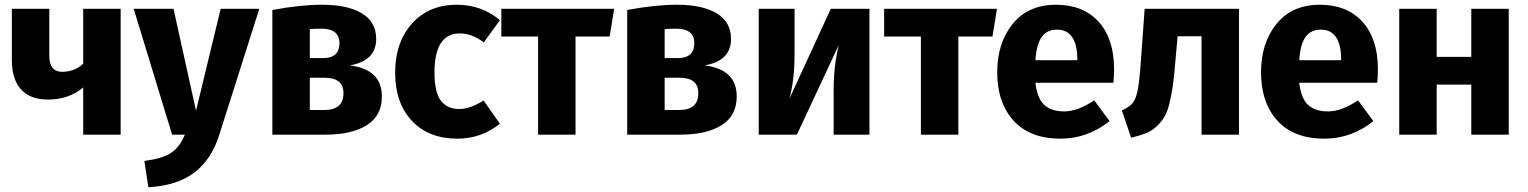

<svg xmlns="http://www.w3.org/2000/svg" viewBox="-20 -568 6446 810"><path d="M331 -531H489V0H331V-199Q270 -148 183 -148Q106 -148 68 -191.5Q30 -235 30 -313V-531H188V-333Q188 -265 242 -265Q294 -265 331 -299Z M1074 -531 905 1Q873 104 800.5 159.5Q728 215 606 222L589 111Q665 101 701.5 77Q738 53 760 0H706L544 -531H712L807 -101L911 -531Z M1455 -292Q1591 -276 1591 -161Q1591 -80 1527.5 -40Q1464 0 1354 0H1129V-526Q1248 -548 1339 -548Q1447 -548 1507 -511.5Q1567 -475 1567 -404Q1567 -311 1455 -292ZM1336 -447Q1305 -447 1287 -445V-323H1343Q1412 -323 1412 -386Q1412 -447 1336 -447ZM1349 -104Q1429 -104 1429 -175Q1429 -240 1350 -240H1287V-104Z M1907 -548Q2012 -548 2089 -483L2021 -389Q1971 -427 1920 -427Q1813 -427 1813 -262Q1813 -178 1840 -143Q1867 -108 1918 -108Q1963 -108 2020 -144L2089 -46Q2010 17 1910 17Q1788 17 1717.5 -58.5Q1647 -134 1647 -261Q1647 -389 1718 -468.5Q1789 -548 1907 -548Z M2571 -531 2552 -414H2408V0H2250V-414H2095V-531Z M2952 -292Q3088 -276 3088 -161Q3088 -80 3024.5 -40Q2961 0 2851 0H2626V-526Q2745 -548 2836 -548Q2944 -548 3004 -511.5Q3064 -475 3064 -404Q3064 -311 2952 -292ZM2833 -447Q2802 -447 2784 -445V-323H2840Q2909 -323 2909 -386Q2909 -447 2833 -447ZM2846 -104Q2926 -104 2926 -175Q2926 -240 2847 -240H2784V-104Z M3648 -531V0H3497V-189Q3497 -293 3519 -379L3342 0H3181V-531H3332V-339Q3332 -229 3310 -151L3485 -531Z M4186 -531 4167 -414H4023V0H3865V-414H3710V-531Z M4680 -276Q4680 -243 4677 -219H4348Q4356 -152 4386 -125Q4416 -98 4469 -98Q4528 -98 4596 -145L4661 -57Q4568 17 4454 17Q4325 17 4256 -59Q4187 -135 4187 -263Q4187 -387 4252.5 -467.5Q4318 -548 4435 -548Q4550 -548 4615 -476Q4680 -404 4680 -276ZM4525 -314V-321Q4523 -443 4439 -443Q4398 -443 4375.5 -413Q4353 -383 4348 -314Z M4809 -531H5207V0H5049V-415H4948L4938 -302Q4933 -243 4928 -207.5Q4923 -172 4914.5 -135.5Q4906 -99 4894 -78Q4882 -57 4862.5 -37.5Q4843 -18 4816.5 -7Q4790 4 4752 13L4713 -102Q4746 -117 4759 -134Q4772 -151 4779.5 -187Q4787 -223 4793 -310Z M5793 -276Q5793 -243 5790 -219H5461Q5469 -152 5499 -125Q5529 -98 5582 -98Q5641 -98 5709 -145L5774 -57Q5681 17 5567 17Q5438 17 5369 -59Q5300 -135 5300 -263Q5300 -387 5365.5 -467.5Q5431 -548 5548 -548Q5663 -548 5728 -476Q5793 -404 5793 -276ZM5638 -314V-321Q5636 -443 5552 -443Q5511 -443 5488.5 -413Q5466 -383 5461 -314Z M6187 0V-211H6041V0H5883V-531H6041V-328H6187V-531H6345V0Z"/></svg>

Font: FiraGO
Style: Bold
Weight: 700
Designer: bBox Type
Foundry: bBox Type GmbH
Version: Version 1.001;PS 001.001;hotconv 1.0.88;makeotf.lib2.5.64775